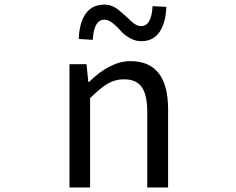

<svg xmlns="http://www.w3.org/2000/svg" viewBox="-20 -826 1040 846"><path d="M286.1 0V-543H361.3L369.1 -464.8H372.1Q465.8 -556.6 554.7 -556.6Q720.7 -556.6 720.7 -343.8V0H628.9V-332Q628.9 -408.2 604.5 -442.4Q580.1 -476.6 526.4 -476.6Q487.3 -476.6 454.1 -457Q420.9 -437.5 377 -393.6V0ZM601.6 -644.5Q575.2 -644.5 550.3 -659.2Q525.4 -673.8 510.3 -691.9Q495.1 -710 476.1 -724.6Q457 -739.3 440.4 -739.3Q393.6 -739.3 388.7 -650.4L327.1 -654.3Q329.1 -723.6 356.9 -764.6Q384.8 -805.7 440.4 -805.7Q473.6 -805.7 502.9 -781.7Q532.2 -757.8 556.2 -734.4Q580.1 -710.9 601.6 -710.9Q647.5 -710.9 652.3 -798.8L712.9 -795.9Q710.9 -727.5 683.6 -686Q656.2 -644.5 601.6 -644.5Z"/></svg>

Font: Gen Shin Gothic Monospace Regular
Style: Regular
Weight: 400
Designer: [Source Han Sans]
Ryoko NISHIZUKA  (kana & ideographs); Paul D. Hunt (Latin, Greek & Cyrillic); Wenlong ZHANG  (bopomofo
Version: Version 1.002.20150607